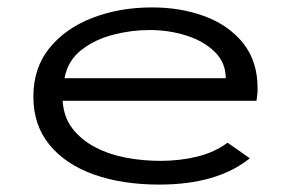

<svg xmlns="http://www.w3.org/2000/svg" viewBox="-20 -488 790 518"><path d="M410 10Q309 10 232.5 -17.5Q156 -45 113 -98Q70 -151 70 -227Q70 -305 113.5 -358.5Q157 -412 230 -440Q303 -468 390 -468Q468 -468 532.5 -444Q597 -420 636 -371.5Q675 -323 675 -249Q675 -240 674 -232Q673 -224 672 -216H149Q152 -171 176 -140.5Q200 -110 237.5 -90.5Q275 -71 320.5 -62.5Q366 -54 413 -54Q465 -54 512 -65.5Q559 -77 594 -103L654 -61Q566 10 410 10ZM154 -277H589Q589 -319 559.5 -348Q530 -377 483 -392Q436 -407 383 -407Q335 -407 286 -394.5Q237 -382 200 -353.5Q163 -325 154 -277Z"/></svg>

Font: Inconsolata ExtraExpanded
Style: Regular
Weight: 400
Width: 8
Monospace: yes
Designer: Raph Levien, Cyreal, Brenton Simpson
Foundry: Raph Levien, Cyreal, Google
Version: Version 3.001; ttfautohint (v1.8.2.53-6de2)